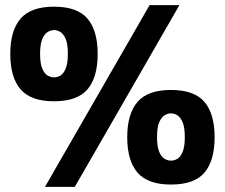

<svg xmlns="http://www.w3.org/2000/svg" viewBox="-20 -705 875 747"><path d="M190 -311Q100 -311 60 -357.5Q20 -404 20 -495Q20 -586 60 -632.5Q100 -679 190 -679Q281 -679 320.5 -632.5Q360 -586 360 -495Q360 -404 320.5 -357.5Q281 -311 190 -311ZM190 -404Q203 -404 215 -411Q227 -418 235.5 -438Q244 -458 244 -495Q244 -534 235.5 -553.5Q227 -573 215 -580.5Q203 -588 190 -588Q178 -588 165.5 -580.5Q153 -573 144.5 -553.5Q136 -534 136 -495Q136 -458 144.5 -438Q153 -418 165.5 -411Q178 -404 190 -404ZM645 13Q555 13 515 -33.5Q475 -80 475 -171Q475 -262 515 -308.5Q555 -355 645 -355Q736 -355 775.5 -308.5Q815 -262 815 -171Q815 -80 775.5 -33.5Q736 13 645 13ZM645 -80Q658 -80 670 -87Q682 -94 690.5 -114Q699 -134 699 -171Q699 -210 690.5 -229.5Q682 -249 670 -256.5Q658 -264 645 -264Q633 -264 620.5 -256.5Q608 -249 599.5 -229.5Q591 -210 591 -171Q591 -134 599.5 -114Q608 -94 620.5 -87Q633 -80 645 -80ZM155 22 562 -685H678L271 22Z"/></svg>

Font: Maven Pro ExtraBold
Style: Regular
Weight: 800
Designer: Joe Prince
Foundry: Joe Prince
Version: Version 2.100